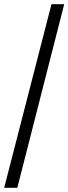

<svg xmlns="http://www.w3.org/2000/svg" viewBox="-20 -780 328 921"><path d="M0 121 227 -760H288L63 121Z"/></svg>

Font: Noto Serif Thai Medium
Style: Regular
Weight: 500
Version: Version 2.001